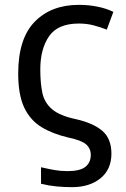

<svg xmlns="http://www.w3.org/2000/svg" viewBox="-20 -566 520 791"><path d="M277 205Q244 205 212.5 202Q181 199 149 191V123Q179 130 204.5 134.5Q230 139 258 139Q309 139 331.5 121.5Q354 104 354 72Q354 46 335 29Q316 12 263 1Q198 -14 151.5 -42Q105 -70 80 -122.5Q55 -175 55 -263Q55 -407 123 -476.5Q191 -546 305 -546Q345 -546 382 -538.5Q419 -531 447 -517L420 -444Q394 -454 366 -461.5Q338 -469 305 -469Q218 -469 182 -416.5Q146 -364 146 -280Q146 -224 154.5 -183.5Q163 -143 194.5 -116Q226 -89 293 -75Q364 -59 401.5 -27Q439 5 439 67Q439 132 394 168.5Q349 205 277 205Z"/></svg>

Font: Noto Sans Living
Style: Regular
Weight: 400
Designer: Monotype Design Team
Foundry: Monotype Imaging Inc.
Version: Version 2.013; ttfautohint (v1.8.4.7-5d5b)